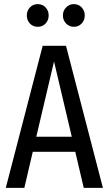

<svg xmlns="http://www.w3.org/2000/svg" viewBox="-20 -911 527 931"><path d="M345 -175H139L98 0H8L187 -689H300L479 0H386ZM328 -248 242 -613 156 -248ZM216 -836Q216 -813 201 -797Q186 -781 163 -781Q140 -781 125 -797Q110 -813 110 -836Q110 -859 125 -875Q140 -891 163 -891Q186 -891 201 -875Q216 -859 216 -836ZM391 -836Q391 -813 376 -797Q361 -781 338 -781Q316 -781 300.5 -797Q285 -813 285 -836Q285 -859 300.5 -875Q316 -891 338 -891Q361 -891 376 -875Q391 -859 391 -836Z"/></svg>

Font: Fira Sans Compressed
Style: Regular
Weight: 400
Width: 1
Designer: bBox Type GmbH & Carrois Corporate GbR & Edenspiekermann AG
Foundry: bBox Type GmbH & Carrois Corporate GbR & Edenspiekermann AG
Version: Version 4.301